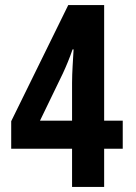

<svg xmlns="http://www.w3.org/2000/svg" viewBox="-20 -734 533 754"><path d="M263 0H389V-150H462V-260H389V-714H248L24 -258V-150H263ZM137 -260 227 -446C240 -474 253 -505 265 -540H269C267 -500 263 -452 263 -408V-260Z"/></svg>

Font: Kathrein 77 Bold Condensed
Style: Regular
Weight: 700
Width: 3
Designer: Lazydogs Typefoundry, based on Open Sans by Ascender Corporation
Foundry: Lazydogs Typefoundry
Version: Version 1.003;PS 001.003;hotconv 1.0.88;makeotf.lib2.5.64775